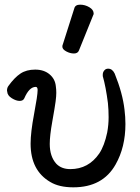

<svg xmlns="http://www.w3.org/2000/svg" viewBox="-20 -784 598 822"><path d="M249 -594 298 -748Q302 -764 323 -764Q344 -764 362.5 -753Q381 -742 381 -726Q381 -722 379 -719L318 -568Q313 -555 296.5 -555Q280 -555 263.5 -564Q247 -573 247 -584Q247 -591 249 -594ZM405 -127Q427 -160 439 -217Q445 -250 445 -282Q445 -314 442 -343Q433 -413 420 -458V-462Q420 -464 420 -465Q420 -475 427 -483Q433 -490 443 -490Q461 -490 471 -469Q505 -385 513 -315Q517 -283 517 -253Q517 -154 475 -80Q420 18 294 18Q233 18 195 -5Q111 -54 111 -169Q111 -217 126 -296.5Q141 -376 141 -397Q141 -399 141 -401Q140 -412 133 -412Q105 -412 84 -363Q79 -352 64 -352Q49 -352 30.5 -363.5Q12 -375 11 -391Q10 -394 10 -396Q10 -408 16 -416Q42 -452 67.5 -469Q93 -486 130.5 -486Q168 -486 192 -466Q216 -446 219 -415Q221 -401 221 -386.5Q221 -372 218 -349Q215 -326 204 -264.5Q193 -203 193 -168Q193 -114 221 -83Q243 -60 281 -60Q359 -60 405 -127Z"/></svg>

Font: Moon Stars Kai
Style: Bold
Weight: 700
Designer: GuiWonder
Version: Version 1.101